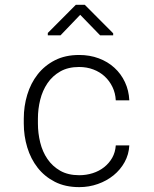

<svg xmlns="http://www.w3.org/2000/svg" viewBox="-20 -766 640 796"><path d="M308.6 -39.6Q337.9 -39.6 364.5 -48.1Q391.1 -56.6 411.6 -72.8Q432.1 -88.9 445.1 -111.6Q458 -134.3 460 -163.1H516.1Q514.2 -125.5 496.6 -93.8Q479 -62 450.7 -39.1Q422.4 -16.1 385.7 -3.2Q349.1 9.8 308.6 9.8Q250.5 9.8 207.5 -12.2Q164.6 -34.2 136 -70.8Q107.4 -107.4 93 -155Q78.6 -202.6 78.6 -253.9V-274.4Q78.6 -325.7 93 -373.3Q107.4 -420.9 136 -457.5Q164.6 -494.1 207.5 -516.1Q250.5 -538.1 308.1 -538.1Q352.1 -538.1 389.4 -524.2Q426.8 -510.3 454.3 -485.1Q481.9 -460 498 -425.5Q514.2 -391.1 516.1 -350.1H460Q458.5 -379.9 446.3 -405.3Q434.1 -430.7 414.1 -449.2Q394 -467.8 366.9 -478Q339.8 -488.3 308.1 -488.3Q262.2 -488.3 229.7 -469.7Q197.3 -451.2 176.8 -420.9Q156.2 -390.6 146.7 -352.3Q137.2 -314 137.2 -274.4V-253.9Q137.2 -213.9 146.7 -175.3Q156.2 -136.7 176.8 -106.7Q197.3 -76.7 229.7 -58.1Q262.2 -39.6 308.6 -39.6ZM449.2 -627.9V-619.6H395L312.5 -704.6L231 -619.6H178.2V-629.4L294.4 -746.1H331.5Z"/></svg>

Font: Roboto Mono Light
Style: Regular
Weight: 300
Designer: Google
Version: Version 2.000985; 2015; ttfautohint (v1.3)